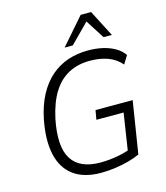

<svg xmlns="http://www.w3.org/2000/svg" viewBox="-133 -1029 983 1138"><g transform="rotate(-15 358.0 -460.0)"><path d="M345 8Q241 8 177.5 -39Q114 -86 94.5 -174.5Q75 -263 99 -386Q116 -470 149 -531.5Q182 -593 228.5 -633.5Q275 -674 332.5 -693.5Q390 -713 457 -713Q505 -713 546.5 -703.5Q588 -694 621 -675Q654 -656 674 -627L643 -577Q609 -616 561 -633.5Q513 -651 451 -651Q378 -651 321.5 -621.5Q265 -592 226 -530.5Q187 -469 166 -372Q133 -208 182 -130Q231 -52 357 -52Q410 -52 461.5 -61.5Q513 -71 556 -88L526 -43L566 -303H399L409 -360H637L586 -40Q559 -27 518 -15.5Q477 -4 432 2Q387 8 345 8ZM328 -765 470 -928H534L618 -765H567L493 -881L378 -765Z"/></g></svg>

Font: Nunito Sans 7pt SemiCondensed Light
Style: Italic
Weight: 300
Width: 4
Italic angle: -9°
Designer: Vernon Adams
Foundry: Vernon Adams
Version: Version 3.101;gftools[0.9.27]